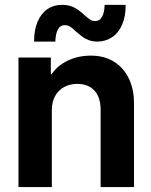

<svg xmlns="http://www.w3.org/2000/svg" viewBox="-20 -756 611 776"><path d="M54.7 -523.4H185.5V-456.1H188.5Q213.4 -492.2 255.4 -511.7Q297.4 -531.2 347.7 -531.2Q402.3 -531.2 441.7 -506.1Q481 -481 501.2 -437.7Q521.5 -394.5 521.5 -340.8V0H386.7V-311.5Q386.7 -362.8 361.6 -389.9Q336.4 -417 292 -417Q262.7 -417 239.5 -404.5Q216.3 -392.1 202.9 -368.2Q189.5 -344.2 189.5 -310.5V0H54.7ZM231 -736.3Q260.3 -736.3 280.5 -725.3Q300.8 -714.4 320.8 -695.3Q335.9 -682.1 344.7 -676.5Q353.5 -670.9 364.7 -670.9Q383.3 -670.9 392.8 -688.7Q402.3 -706.5 402.8 -736.3H487.8Q488.3 -690.4 473.9 -657Q459.5 -623.5 433.6 -606Q407.7 -588.4 374.5 -587.9Q355 -587.9 339.6 -593.5Q324.2 -599.1 313.7 -606.9Q303.2 -614.7 287.6 -627.9Q274.4 -641.1 264.2 -647.7Q253.9 -654.3 241.7 -654.3Q223.1 -654.3 213.9 -636.7Q204.6 -619.1 203.6 -587.9H117.7Q117.7 -635.3 132.1 -668.7Q146.5 -702.1 172.1 -719.5Q197.8 -736.8 231 -736.3Z"/></svg>

Font: Reddit Sans Chocolate
Style: Bold
Weight: 700
Designer: Stephen Hutchings
Foundry: Reddit
Version: Version 1.011